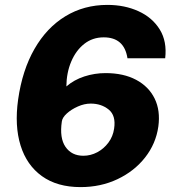

<svg xmlns="http://www.w3.org/2000/svg" viewBox="-20 -753 712 784"><path d="M309 11Q213.5 11 151.2 -33.8Q89 -78.5 64 -159Q39 -239.5 54 -346.5Q71 -466.5 120.8 -553.2Q170.5 -640 246.8 -686.5Q323 -733 418.5 -733Q489 -733 545.5 -707.2Q602 -681.5 632.2 -632.8Q662.5 -584 654.5 -515H500.5Q487.5 -600.5 403.5 -600.5Q358 -600.5 324 -573.8Q290 -547 270.8 -501.5Q251.5 -456 251 -400Q282 -427 324.2 -440.8Q366.5 -454.5 411 -454.5Q484.5 -454.5 536 -427Q587.5 -399.5 611.5 -350.5Q635.5 -301.5 626.5 -236Q616.5 -166 572.5 -110Q528.5 -54 460 -21.5Q391.5 11 309 11ZM320.5 -117Q350 -117 377 -131.2Q404 -145.5 422.8 -170.8Q441.5 -196 446 -228Q454 -281 424 -305.5Q394 -330 350.5 -330Q324.5 -330 298 -318.2Q271.5 -306.5 253 -289.8Q234.5 -273 232.5 -257Q222.5 -189.5 247.5 -153.2Q272.5 -117 320.5 -117Z"/></svg>

Font: Public Sans ExtraBold
Style: Italic
Weight: 800
Italic angle: -8°
Designer: The Public Sans project authors (U.S. Web Design System). Libre Franklin designed by Pablo Impallari and Rodrigo Fuenzal
Version: Version 1.007; ttfautohint (v1.8.1) -l 8 -r 50 -G 200 -x 14 